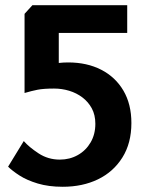

<svg xmlns="http://www.w3.org/2000/svg" viewBox="-20 -711 557 735"><path d="M220 4Q166 4 124.5 -8.5Q83 -21 55 -39Q27 -57 11 -73L71 -171Q91 -148 127.5 -124Q164 -100 209 -100Q247 -100 278 -117.5Q309 -135 327 -166Q345 -197 345 -237Q345 -271 331.5 -296Q318 -321 295.5 -338Q273 -355 245 -363.5Q217 -372 187 -372Q147 -372 124 -367.5Q101 -363 74 -355V-658L104 -691H467V-585H205V-470Q214 -471 223 -471.5Q232 -472 241 -472Q313 -472 367.5 -444Q422 -416 452.5 -364Q483 -312 483 -240Q483 -163 448.5 -108Q414 -53 355 -24.5Q296 4 220 4Z"/></svg>

Font: Kreon Light
Style: Bold
Weight: 700
Version: Version 2.002